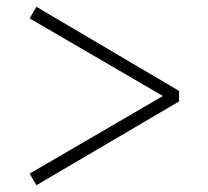

<svg xmlns="http://www.w3.org/2000/svg" viewBox="-20 -640 611 564"><path d="M506 -373V-342L87 -96L67 -130L474 -367V-349L67 -586L87 -620Z"/></svg>

Font: Noto Serif KR
Style: Regular
Weight: 200
Designer: Ryoko NISHIZUKA 西塚涼子 (kana & ideographs); Frank Grießhammer (Latin, Greek & Cyrillic); Wenlong ZHANG 张文龙 (bopomofo); San
Foundry: Adobe
Version: Version 2.001;hotconv 1.1.0;makeotfexe 2.6.0